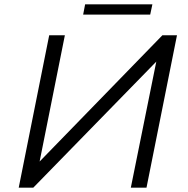

<svg xmlns="http://www.w3.org/2000/svg" viewBox="-20 -862 864 882"><path d="M66 0 206 -700H278L162 -120L726 -700H793L653 0H581L698 -579L133 0ZM362 -795 371 -842H680L670 -795Z"/></svg>

Font: MOST Montserrat
Style: Italic
Weight: 400
Italic angle: -11.3°
Designer: Julieta Ulanovsky
Foundry: Julieta Ulanovsky
Version: Version 8.000;March 11, 2024;FontCreator 15.0.0.2926 64-bit